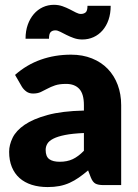

<svg xmlns="http://www.w3.org/2000/svg" viewBox="-20 -750 558 778"><path d="M17 0ZM400 0Q378 0 366.8 -6Q355.5 -12 348 -31L337 -59.5Q317.5 -43 299.5 -30.5Q281.5 -18 262.2 -9.2Q243 -0.5 221.2 3.8Q199.5 8 173 8Q137.5 8 108.5 -1.2Q79.5 -10.5 59.2 -28.5Q39 -46.5 28 -73.2Q17 -100 17 -135Q17 -162.5 31 -191.5Q45 -220.5 79.5 -244.2Q114 -268 172.5 -284Q231 -300 320 -302V-324Q320 -369.5 301.2 -389.8Q282.5 -410 248 -410Q220.5 -410 203 -404Q185.5 -398 171.8 -390.5Q158 -383 145 -377Q132 -371 114 -371Q98 -371 87 -379Q76 -387 69 -398L41 -446.5Q88 -488 145.2 -508.2Q202.5 -528.5 268 -528.5Q315 -528.5 352.8 -513.2Q390.5 -498 416.8 -470.8Q443 -443.5 457 -406Q471 -368.5 471 -324V0ZM222 -94.5Q252 -94.5 274.5 -105Q297 -115.5 320 -139V-211Q273.5 -209 243.5 -203Q213.5 -197 196 -188Q178.5 -179 171.8 -167.5Q165 -156 165 -142.5Q165 -116 179.5 -105.2Q194 -94.5 222 -94.5ZM307.5 -693.5Q319.5 -693.5 327 -699.8Q334.5 -706 334.5 -726.5H428.5Q428.5 -695 419.8 -669.8Q411 -644.5 395.5 -626.8Q380 -609 359 -599.5Q338 -590 313.5 -590Q295 -590 279 -595.8Q263 -601.5 249.2 -608.5Q235.5 -615.5 224.2 -621.2Q213 -627 204.5 -627Q192.5 -627 185.5 -620.2Q178.5 -613.5 178.5 -593H83.5Q83.5 -624.5 92.5 -649.8Q101.5 -675 117 -693Q132.5 -711 153.5 -720.8Q174.5 -730.5 198.5 -730.5Q217 -730.5 233.2 -724.8Q249.5 -719 263 -712Q276.5 -705 287.8 -699.2Q299 -693.5 307.5 -693.5Z"/></svg>

Font: Lato Black
Style: Regular
Weight: 900
Designer: Lukasz Dziedzic
Foundry: tyPoland Lukasz Dziedzic
Version: Version 2.007; 2014-02-27